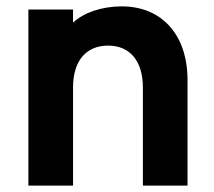

<svg xmlns="http://www.w3.org/2000/svg" viewBox="-20 -582 672 602"><path d="M69 -552V0H209V-307C209 -394 252 -439 319 -439C385 -439 428 -394 428 -307V0H568V-330C568 -479 482 -562 362 -562C298 -562 242 -542 209 -511V-552Z"/></svg>

Font: Malmofest SemiBold
Style: Regular
Weight: 600
Designer: Jonny Pinhorn (Poppins), Kolossal
Version: Version 1.004;Glyphs 3.1.2 (3151)